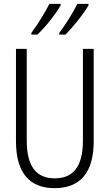

<svg xmlns="http://www.w3.org/2000/svg" viewBox="-20 -968 570 998"><path d="M288 -797V-788H320C360 -827 417 -899 440 -940V-948H382C364 -910 320 -838 288 -797ZM143 -797V-788H174C218 -829 272 -898 295 -940V-948H237C217 -909 176 -840 143 -797ZM264 10C395 10 467 -69 467 -233V-714H411V-237C411 -103 361 -41 265 -41C167 -41 119 -104 119 -239V-714H63V-235C63 -73 130 10 264 10Z"/></svg>

Font: Noto Sans Mono Condensed Light
Style: Regular
Weight: 300
Width: 3
Designer: Monotype Design Team
Foundry: Monotype Imaging Inc.
Version: Version 2.014